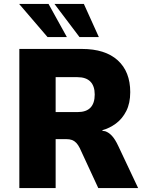

<svg xmlns="http://www.w3.org/2000/svg" viewBox="-20 -953 743 973"><path d="M78 0V-705H395Q513 -705 576.5 -647.5Q640 -590 640 -486Q640 -430 620 -390.5Q600 -351 567.5 -327Q535 -303 498 -293L500 -290L513 -288Q531 -282 547 -265Q563 -248 579 -214L680 0H478L384 -203Q376 -219 366.5 -229Q357 -239 345 -243.5Q333 -248 315 -248H262V0ZM262 -385H373Q417 -385 438.5 -407.5Q460 -430 460 -474Q460 -517 438 -539.5Q416 -562 372 -562H262ZM383 -765 256 -933H405L481 -765ZM221 -765 77 -933H226L319 -765Z"/></svg>

Font: Nunito Sans 7pt SemiCondensed Black
Style: Regular
Weight: 900
Width: 4
Designer: Vernon Adams
Foundry: Vernon Adams
Version: Version 3.101;gftools[0.9.27]